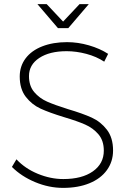

<svg xmlns="http://www.w3.org/2000/svg" viewBox="-20 -910 639 934"><path d="M304 -661Q221 -661 171 -628Q121 -595 121 -540Q121 -492 146.5 -462Q172 -432 209.5 -415.5Q247 -399 311 -379Q382 -358 426 -338Q470 -318 500 -279Q530 -240 530 -178Q530 -124 500 -82.5Q470 -41 415 -18.5Q360 4 287 4Q218 4 151 -24Q84 -52 38 -98L60 -135Q102 -90 164 -64.5Q226 -39 288 -39Q379 -39 432 -76.5Q485 -114 485 -177Q485 -226 459 -256.5Q433 -287 394.5 -304Q356 -321 292 -340Q220 -362 177.5 -381.5Q135 -401 105.5 -439Q76 -477 76 -538Q76 -588 104.5 -626Q133 -664 185.5 -684.5Q238 -705 306 -705Q359 -705 412.5 -689.5Q466 -674 506 -648L487 -610Q449 -635 400 -648Q351 -661 304 -661ZM367 -890H412L312 -773H262L162 -890H207L287 -805Z"/></svg>

Font: Montserrat arm2 ExtraLight
Style: Regular
Weight: 275
Designer: Julieta Ulanovsky
Foundry: Julieta Ulanovsky
Version: Version 6.000